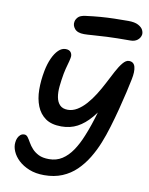

<svg xmlns="http://www.w3.org/2000/svg" viewBox="-100 -1005 844 1085"><g transform="rotate(10 322.0 -462.5)"><path d="M229 8Q180 8 143 -7Q106 -22 81.5 -45Q57 -68 45.5 -95Q34 -122 37 -146Q38 -160 43.5 -172Q49 -184 58 -191.5Q67 -199 80 -199Q92 -199 100.5 -187.5Q109 -176 118.5 -159Q128 -142 143 -125.5Q158 -109 181 -97.5Q204 -86 241 -86Q283 -86 315.5 -107Q348 -128 373.5 -165.5Q399 -203 419 -253Q432 -284 444.5 -321Q457 -358 468 -396.5Q479 -435 489 -471Q499 -507 507 -536Q515 -565 521 -581L517 -472Q482 -409 445.5 -366Q409 -323 368.5 -301.5Q328 -280 277 -280Q220 -280 186 -304Q152 -328 135.5 -369.5Q119 -411 118.5 -463.5Q118 -516 129 -573Q137 -614 151.5 -646Q166 -678 185 -696.5Q204 -715 226 -715Q248 -715 257 -701.5Q266 -688 262 -670Q259 -653 252 -629.5Q245 -606 239 -576Q232 -537 228.5 -502Q225 -467 230 -439.5Q235 -412 251 -395.5Q267 -379 297 -379Q324 -379 350 -394.5Q376 -410 400 -437Q424 -464 445 -497.5Q466 -531 484 -566Q503 -603 520.5 -636Q538 -669 555.5 -690Q573 -711 590 -711Q618 -711 625.5 -684Q633 -657 623 -610Q617 -580 606.5 -534Q596 -488 582 -434Q568 -380 552 -327Q536 -274 519 -232Q500 -184 473.5 -140.5Q447 -97 412.5 -63.5Q378 -30 332.5 -11Q287 8 229 8ZM313 -816Q275 -816 259 -835.5Q243 -855 248 -877Q250 -889 261.5 -902Q273 -915 304 -919Q349 -925 388 -928Q427 -931 466 -932Q505 -933 547 -933Q584 -933 604.5 -922Q625 -911 632 -896.5Q639 -882 637 -869Q633 -850 617.5 -838Q602 -826 578 -826Q495 -826 443 -823.5Q391 -821 361 -818.5Q331 -816 313 -816Z"/></g></svg>

Font: Shantell Sans Medium
Style: Italic
Weight: 500
Italic angle: -11°
Designer: Stephen Nixon, Anya Danilova, Shantell Martin
Foundry: Arrow Type
Version: Version 1.011;[c5ecc13dd]